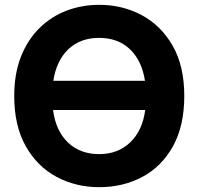

<svg xmlns="http://www.w3.org/2000/svg" viewBox="-20 -745 822 796"><path d="M744 -347Q744 -471 696 -555Q648 -639 568 -682Q488 -725 391 -725Q320 -725 256.5 -701Q193 -677 144 -629Q95 -581 67 -510.5Q39 -440 39 -347Q39 -223 87 -138.5Q135 -54 215 -11.5Q295 31 391 31Q490 31 570 -11.5Q650 -54 697 -138.5Q744 -223 744 -347ZM391 -106Q312 -106 261.5 -154.5Q211 -203 200 -289H582Q571 -204 520 -155Q469 -106 391 -106ZM391 -588Q469 -588 518.5 -541Q568 -494 581 -410H201Q214 -494 263.5 -541Q313 -588 391 -588Z"/></svg>

Font: Repo Bold
Style: Bold
Weight: 700
Designer: Stefan Peev
Foundry: Context Ltd
Version: Version 1.502